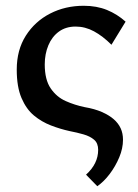

<svg xmlns="http://www.w3.org/2000/svg" viewBox="-20 -450 477 665"><path d="M317 195 278 155Q299 136 309.5 114.5Q320 93 320 69Q320 46 306 34Q292 22 269.5 15.5Q247 9 221 4Q189 -3 156.5 -15.5Q124 -28 97.5 -50Q71 -72 54.5 -110.5Q38 -149 38 -209Q38 -277 69.5 -326.5Q101 -376 153.5 -403Q206 -430 270 -430Q315 -430 350.5 -415.5Q386 -401 415 -375L366 -295Q336 -325 305.5 -341.5Q275 -358 242 -358Q208 -358 184 -340.5Q160 -323 147.5 -293Q135 -263 135 -227Q135 -174 155.5 -144Q176 -114 207.5 -100Q239 -86 273 -79Q308 -73 333 -62Q358 -51 374 -37Q390 -23 398 -5.5Q406 12 406 34Q406 64 393 95Q380 126 360 152.5Q340 179 317 195Z"/></svg>

Font: Ysabeau SemiBold
Style: Regular
Weight: 600
Designer: Christian Thalmann (Catharsis Fonts)
Version: Version 2.000;gftools[0.9.27.dev2+g8671c4b]